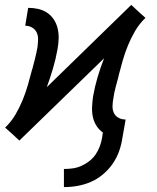

<svg xmlns="http://www.w3.org/2000/svg" viewBox="-20 -562 640 784"><path d="M241 202V128Q259 128 277 125.5Q295 123 312 115.5Q329 108 344.5 96Q360 84 370.5 68.5Q381 53 387.5 35.5Q394 18 397 0L400 -21Q384 -32 373.5 -49Q363 -66 359 -85.5Q355 -105 356 -126Q357 -147 360 -168Q367 -208 378.5 -247Q390 -286 405 -324L59 12L30 -15L1 -41Q26 -65 43 -94Q60 -123 72.5 -153.5Q85 -184 94 -215.5Q103 -247 111 -278L112 -280Q118 -302 123.5 -324.5Q129 -347 133 -369Q135 -385 135.5 -400.5Q136 -416 130 -429Q124 -442 111 -449.5Q98 -457 83 -457L95 -530Q116 -530 136 -525.5Q156 -521 172.5 -510Q189 -499 200 -482Q211 -465 215.5 -445.5Q220 -426 219.5 -405Q219 -384 215 -362Q208 -322 196.5 -283Q185 -244 171 -206L516 -542L545 -515L574 -489Q549 -465 532 -436Q515 -407 502.5 -376.5Q490 -346 481 -314.5Q472 -283 464 -252V-250Q458 -228 452 -205.5Q446 -183 443 -161Q440 -145 439.5 -129.5Q439 -114 445 -101Q451 -88 464 -81Q477 -74 493 -74L480 0Q476 28 466.5 55Q457 82 440.5 106Q424 130 401 149.5Q378 169 351.5 180.5Q325 192 297 197Q269 202 241 202Z"/></svg>

Font: Iosevka Curly Slab Extended
Style: Italic
Weight: 400
Width: 7
Italic angle: -9°
Monospace: yes
Designer: Belleve Invis
Foundry: Belleve Invis
Version: Version 11.1.0; ttfautohint (v1.8.3)